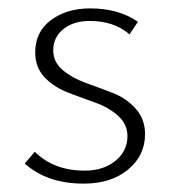

<svg xmlns="http://www.w3.org/2000/svg" viewBox="-20 -434 411 458"><path d="M180 4Q92 4 39 -44L63 -72Q108 -27 182 -27Q227 -27 255.5 -50.5Q284 -74 284 -109Q284 -138 261.5 -158Q239 -178 206.5 -189.5Q174 -201 141.5 -213.5Q109 -226 86.5 -249.5Q64 -273 64 -309Q64 -358 101.5 -386Q139 -414 195 -414Q263 -414 309 -382L289 -352Q252 -384 194 -384Q155 -384 131 -364.5Q107 -345 107 -314Q107 -286 129.5 -267Q152 -248 184 -236.5Q216 -225 248.5 -212.5Q281 -200 303.5 -175Q326 -150 326 -114Q326 -63 285.5 -29.5Q245 4 180 4Z"/></svg>

Font: EauTest Light
Style: Regular
Weight: 300
Designer: Christian Thalmann (Catharsis Fonts)
Version: Version 0.001;PS 000.001;hotconv 1.0.88;makeotf.lib2.5.64775